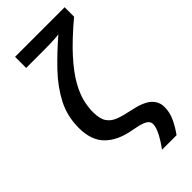

<svg xmlns="http://www.w3.org/2000/svg" viewBox="-292 -822 1075 1075"><g transform="rotate(-45 245.0 -285.0)"><path d="M473.1 30.8Q473.1 74.2 453.1 115.5Q433.1 156.7 408.7 189.9H293.5Q319.8 154.8 340.1 116.7Q360.4 78.6 360.4 52.7Q359.9 40.5 352.5 30.5Q345.2 20.5 322.8 11.7Q300.3 2.9 254.9 -4.9Q156.2 -22 103.3 -74.7Q50.3 -127.4 50.3 -226.1Q50.3 -317.9 89.8 -394.5Q129.4 -471.2 195.3 -540.3Q261.2 -609.4 340.3 -677.7Q331.1 -675.8 309.6 -674.3Q288.1 -672.9 262.5 -672.4Q236.8 -671.9 214.4 -671.9H79.6V-759.8H472.2V-685.1Q371.6 -600.6 311 -533.2Q250.5 -465.8 220 -411.6Q189.5 -357.4 179.2 -313.5Q168.9 -269.5 168.9 -232.4Q168.9 -179.7 187.3 -152.3Q205.6 -125 240 -112.1Q274.4 -99.1 323.2 -89.4Q405.8 -72.8 439.5 -43.2Q473.1 -13.7 473.1 30.8Z"/></g></svg>

Font: Open Sans SemiBold
Style: Regular
Weight: 600
Designer: Monotype Design Team
Foundry: Monotype Imaging Inc.
Version: Version 3.003; ttfautohint (v1.8.4)